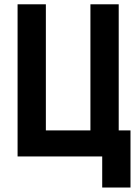

<svg xmlns="http://www.w3.org/2000/svg" viewBox="-20 -713 626 875"><path d="M60.1 0V-693.4H189V-118.7H392.1V-693.4H521V-118.7H574.7V141.6H445.8V0Z"/></svg>

Font: Caskaydia Cove
Style: Bold
Weight: 700
Monospace: yes
Designer: Aaron Bell
Foundry: Saja Typeworks
Version: Version 4.300; ttfautohint (v1.8.3)